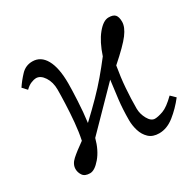

<svg xmlns="http://www.w3.org/2000/svg" viewBox="-112 -595 752 735"><g transform="rotate(-30 264.0 -227.5)"><path d="M319.8 -87.9Q319.8 -136.7 324.7 -177.5Q329.6 -218.3 335 -258.8L173.8 -94.2Q161.1 -46.4 135.7 -16.6Q110.4 13.2 89.8 13.2Q66.9 13.2 57.9 0Q48.8 -13.2 48.8 -28.3Q48.8 -49.8 68.4 -67.4Q87.9 -85 124 -110.4Q131.3 -144.5 135 -185.5Q138.7 -226.6 140.1 -264.9Q141.6 -303.2 141.6 -326.7Q141.6 -359.4 126.5 -382.6Q111.3 -405.8 91.3 -405.8Q83 -405.8 69.8 -400.6Q56.6 -395.5 43.5 -382.3L25.4 -401.9Q40.5 -424.8 61 -446.5Q81.5 -468.3 111.3 -468.3Q148.4 -468.3 168.7 -431.9Q189 -395.5 189 -326.7Q189 -300.3 186.5 -251.2Q184.1 -202.1 178.2 -157.7Q218.3 -195.3 248 -225.6Q277.8 -255.9 303.2 -285.9Q328.6 -315.9 355 -350.1Q373 -404.8 398.9 -436.5Q424.8 -468.3 448.2 -468.3Q469.2 -468.3 477.3 -458.7Q485.4 -449.2 485.4 -428.2Q485.4 -404.8 463.6 -375.7Q441.9 -346.7 382.3 -294.4Q374 -247.1 370.6 -201.4Q367.2 -155.8 367.2 -112.3Q367.2 -88.9 379.6 -66.2Q392.1 -43.5 409.2 -43.5Q422.9 -43.5 445.6 -51.5Q468.3 -59.6 501.5 -92.3L521.5 -72.8Q494.6 -38.1 462.4 -12.5Q430.2 13.2 395.5 13.2Q367.2 13.2 350.6 -2.4Q334 -18.1 326.9 -41.5Q319.8 -64.9 319.8 -87.9Z"/></g></svg>

Font: Kurinto Seri
Style: Regular
Weight: 400
Designer: Kurinto was developed by Clint Goss from a range of fonts that are compatible with the SIL Open Font License Version 1.1
Foundry: Clinton F. Goss
Version: Version 2.196; July 25, 2020